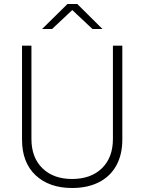

<svg xmlns="http://www.w3.org/2000/svg" viewBox="-20 -928 721 959"><path d="M340 11Q226 11 158 -52.5Q90 -116 90 -231V-700H137V-234Q137 -141 192 -87.5Q247 -34 340 -34Q434 -34 489 -87.5Q544 -141 544 -234V-700H591V-231Q591 -155 560.5 -100.5Q530 -46 473.5 -17.5Q417 11 340 11ZM190 -783 317 -908H366L492 -783H442L327 -891H355L240 -783Z"/></svg>

Font: SUSE ExtraLight
Style: Regular
Weight: 250
Designer: Rene Bieder
Foundry: SUSE
Version: Version 1.000